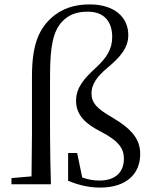

<svg xmlns="http://www.w3.org/2000/svg" viewBox="-20 -836 691 871"><path d="M122 0H211C209 -76 207 -153 207 -229V-493C207 -633 223 -694 260 -736C291 -770 329 -783 378 -783C457 -783 489 -733 489 -668C489 -612 463 -573 413 -527C363 -481 325 -439 325 -379C325 -311 372 -272 439 -238C521 -195 542 -161 542 -116C542 -58 507 -17 431 -17C402 -17 378 -22 353 -31L330 -142H289V-16C337 4 384 15 434 15C552 15 616 -46 616 -137C616 -200 584 -248 486 -305C421 -343 395 -368 395 -413C395 -453 420 -489 468 -529C527 -578 562 -620 562 -677C562 -758 499 -816 387 -816C321 -816 260 -799 210 -752C153 -698 125 -627 125 -488V-229L123 -36L32 -28V0Z"/></svg>

Font: Harano Aji Mincho
Style: Regular
Weight: 400
Foundry: Masamichi Hosoda
Version: HaranoAjiMincho-Regular version 20230610;ttx 4.39.4